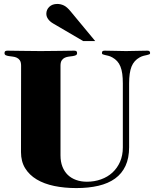

<svg xmlns="http://www.w3.org/2000/svg" viewBox="-20 -937 781 973"><path d="M401.4 -729 249.5 -817.9Q232.9 -827.6 223.9 -840.3Q214.8 -853 214.8 -867.2Q214.8 -888.2 230 -902.6Q245.1 -917 270.5 -917Q287.6 -917 303.5 -909.4Q319.3 -901.9 337.4 -879.9L462.4 -729ZM86.9 -604Q86.9 -621.6 80.8 -630.9Q74.7 -640.1 65.2 -644.5Q55.7 -648.9 44.9 -650.1Q34.2 -651.4 24.7 -652.8Q15.1 -654.3 9 -657.2Q2.9 -660.2 2.9 -668Q2.9 -674.8 6.3 -677.5Q9.8 -680.2 18.1 -680.2Q47.4 -680.2 89.6 -679.2Q131.8 -678.2 186.5 -678.2Q241.2 -678.2 283.7 -679.2Q326.2 -680.2 355.5 -680.2Q363.8 -680.2 367.2 -677.5Q370.6 -674.8 370.6 -668Q370.6 -660.2 364.5 -657.2Q358.4 -654.3 348.9 -652.8Q339.4 -651.4 328.6 -650.1Q317.9 -648.9 308.3 -644.5Q298.8 -640.1 292.7 -630.9Q286.6 -621.6 286.6 -604V-149.9Q286.6 -117.2 296.4 -92.3Q306.2 -67.4 323.7 -50.5Q341.3 -33.7 366 -24.9Q390.6 -16.1 420.4 -16.1Q458.5 -16.1 491.9 -28.1Q525.4 -40 549.8 -62.5Q574.2 -85 588.4 -117.2Q602.5 -149.4 602.5 -189.9V-514.2Q602.5 -542 599.6 -563Q596.7 -584 590.3 -599.9Q584 -615.7 573.7 -627Q563.5 -638.2 549.3 -646Q538.6 -651.9 529.1 -654.3Q519.5 -656.7 512.2 -658.2Q504.9 -659.7 500.7 -661.6Q496.6 -663.6 496.6 -668Q496.6 -673.3 499 -676.8Q501.5 -680.2 510.7 -680.2Q540 -680.2 566.4 -679.2Q592.8 -678.2 618.7 -678.2Q644 -678.2 670.7 -679.2Q697.3 -680.2 726.6 -680.2Q735.4 -680.2 738 -676.8Q740.7 -673.3 740.7 -668Q740.7 -663.6 736.6 -661.6Q732.4 -659.7 725.1 -658.2Q717.8 -656.7 708 -654.3Q698.2 -651.9 687.5 -646Q659.2 -630.4 646.7 -599.9Q634.3 -569.3 634.3 -514.2V-190.9Q634.3 -135.7 616 -96.4Q597.7 -57.1 563.2 -32.2Q528.8 -7.3 479 4.4Q429.2 16.1 366.7 16.1Q306.2 16.1 254.6 5.4Q203.1 -5.4 165.8 -27.8Q128.4 -50.3 107.4 -84.5Q86.4 -118.7 86.4 -166Z"/></svg>

Font: XB Zar
Style: Bold
Weight: 700
Designer: Behnam
Foundry: Irmug
Version: Version 8.005 2009